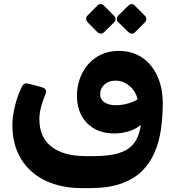

<svg xmlns="http://www.w3.org/2000/svg" viewBox="-20 -718 880 956"><path d="M386.7 218.6Q285 218.6 207.1 181.8Q129.1 145 85.4 74.3Q41.6 3.6 41.6 -97.4Q41.6 -135.5 53.3 -185.4Q65 -235.4 84.3 -276.5Q90.8 -292.5 98.6 -299.1Q106.5 -305.6 125.9 -300.4L186.2 -284.2Q203.6 -279.4 207.9 -270Q212.2 -260.6 203.5 -241.8Q190.2 -209.5 183.2 -180.8Q176.1 -152.1 176.1 -124.5Q176.1 -34 236.7 12.6Q297.2 59.3 406.1 59.3H450.1Q524.5 59.3 571.9 44.4Q619.2 29.5 644.8 -1.7Q670.4 -32.9 679.1 -82.9Q687.9 -133 685.6 -203L790.6 -205Q790.2 -137.5 781.4 -74.6Q772.6 -11.8 749.6 41.6Q726.6 95 686.2 134.6Q645.7 174.1 582.5 196.4Q519.2 218.6 428.9 218.6ZM670.3 -199.5Q662.8 -255.3 629.7 -285.8Q596.6 -316.4 556.8 -316.4Q531.6 -316.4 514.2 -306.8Q496.7 -297.3 487.7 -282.2Q478.7 -267.1 478.7 -250Q478.7 -221.9 501.1 -207.9Q523.5 -194 555.3 -194Q597.8 -194 636.3 -209.1Q674.7 -224.1 691 -243.9L702.2 -121.4Q681.9 -88.1 635.8 -69.4Q589.6 -50.8 534 -53.9Q480.9 -57 442.4 -81.6Q403.9 -106.3 383.4 -147.3Q363 -188.3 363 -240.3Q363 -283.8 376.8 -324.1Q390.6 -364.5 417.3 -395.9Q443.9 -427.4 482.9 -446Q522 -464.6 571.5 -464.6Q636.6 -464.6 685.7 -432.6Q734.7 -400.5 762.7 -341.1Q790.6 -281.7 790.6 -199.4ZM497.2 -556.9Q491.4 -551 481.9 -550.7Q472.5 -550.4 465 -557.9L415.3 -608Q409.4 -614.9 408.8 -623.8Q408.1 -632.7 415.3 -640.2L465 -690.4Q472.5 -697.9 481.6 -697.6Q490.8 -697.2 497.2 -690.4L547.4 -640.2Q554.9 -633.1 555.4 -623.5Q555.9 -613.9 548.4 -607ZM651.7 -556.9Q644.6 -549.4 635.5 -550.4Q626.4 -551.4 619.5 -557.9L568.4 -608Q561.9 -614.5 561.9 -624.1Q561.9 -633.7 568.4 -640.2L619.5 -690.4Q626.4 -697.2 634.8 -697.6Q643.2 -697.9 650.7 -690.4L700.9 -640.2Q708.4 -633.1 708.7 -623.8Q709 -614.5 701.5 -607Z"/></svg>

Font: Rubik Light
Style: Italic
Weight: 300
Italic angle: -12°
Designer: Hubert and Fischer
Foundry: Hubert and Fischer
Version: Version 2.300;gftools[0.9.30]